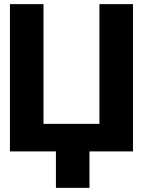

<svg xmlns="http://www.w3.org/2000/svg" viewBox="-20 -731 693 927"><path d="M28 0H250V176H412V0H622V-711H460V-133H190V-711H28Z"/></svg>

Font: Asimov Pro
Style: Blk
Weight: 900
Designer: Google
Version: Version 2.000980; 2014